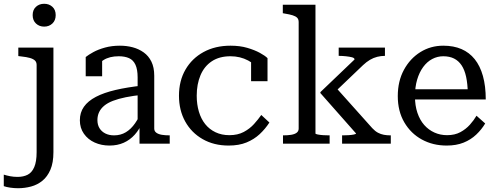

<svg xmlns="http://www.w3.org/2000/svg" viewBox="-79 -761 2631 1017"><path d="M115 45V-417Q115 -432 106 -440.5Q97 -449 79.5 -454Q62 -459 34 -462L18 -464V-509H204V45Q204 101 188 138Q172 175 145.5 196.5Q119 218 85.5 227Q52 236 17 236Q-4 236 -24.5 233Q-45 230 -59 225V164Q-43 169 -25 172.5Q-7 176 14 176Q45 176 67.5 164.5Q90 153 102.5 124Q115 95 115 45ZM155 -620Q129 -620 111.5 -636.5Q94 -653 94 -681Q94 -709 111.5 -725Q129 -741 155 -741Q181 -741 198.5 -725Q216 -709 216 -681Q216 -653 198.5 -636.5Q181 -620 155 -620Z M677 -308V-259Q627 -254 587.5 -246Q548 -238 519.5 -227Q491 -216 473 -201Q455 -186 446 -167Q437 -148 437 -125Q437 -100 448 -82Q459 -64 479 -54Q499 -44 525 -44Q560 -44 587.5 -60.5Q615 -77 636.5 -108Q658 -139 674 -180L675 -113Q660 -76 635 -48Q610 -20 576.5 -5Q543 10 501 10Q458 10 422.5 -6Q387 -22 365.5 -52.5Q344 -83 344 -124Q344 -165 365.5 -195.5Q387 -226 429 -248Q471 -270 533 -284.5Q595 -299 677 -308ZM660 0V-106L650 -109V-351Q650 -393 638.5 -418Q627 -443 604.5 -453Q582 -463 550 -463Q501 -463 469.5 -443Q438 -423 418 -396Q417 -408 420 -418Q423 -428 429 -436.5Q435 -445 443.5 -450.5Q452 -456 462 -460V-357H375V-459Q390 -471 415.5 -485Q441 -499 477 -509Q513 -519 556 -519Q592 -519 624 -510.5Q656 -502 682 -483.5Q708 -465 723 -434.5Q738 -404 738 -360V-80Q738 -66 749 -58Q760 -50 778 -47Q796 -44 820 -44V0Z M1136 -45Q1180 -45 1212 -62Q1244 -79 1266.5 -104Q1289 -129 1305 -152L1348 -112Q1326 -78 1296.5 -50.5Q1267 -23 1227 -6.5Q1187 10 1132 10Q1054 10 994.5 -24Q935 -58 902 -117.5Q869 -177 869 -254Q869 -333 903.5 -392.5Q938 -452 999.5 -485.5Q1061 -519 1142 -519Q1192 -519 1231 -507.5Q1270 -496 1297.5 -481Q1325 -466 1338 -453V-331H1251V-444Q1262 -442 1271 -437.5Q1280 -433 1286.5 -425.5Q1293 -418 1295.5 -408Q1298 -398 1296 -385Q1278 -418 1235.5 -440.5Q1193 -463 1142 -463Q1083 -463 1043 -436.5Q1003 -410 983 -362.5Q963 -315 963 -254Q963 -208 974.5 -169.5Q986 -131 1008 -103.5Q1030 -76 1062.5 -60.5Q1095 -45 1136 -45Z M1991 0H1733V-44H1736Q1750 -44 1767 -45Q1784 -46 1795.5 -48.5Q1807 -51 1807 -54L1618 -268V-273L1799 -446Q1799 -454 1785.5 -457.5Q1772 -461 1753 -463Q1734 -465 1719 -465H1715V-509H1960V-465H1958Q1939 -465 1919 -460Q1899 -455 1880.5 -444Q1862 -433 1844 -416L1688 -267L1690 -309L1893 -82Q1908 -66 1923 -58Q1938 -50 1954.5 -47Q1971 -44 1989 -44H1991ZM1592 -736V-54Q1592 -51 1604.5 -48.5Q1617 -46 1634 -45Q1651 -44 1664 -44H1667V0H1420V-44H1422Q1445 -44 1463.5 -47Q1482 -50 1492.5 -58Q1503 -66 1503 -80V-644Q1503 -659 1495 -667Q1487 -675 1471 -680Q1455 -685 1430 -689L1419 -691V-736Z M2119 -250Q2119 -202 2132 -163.5Q2145 -125 2168 -99Q2191 -73 2222 -59Q2253 -45 2289 -45Q2330 -45 2359.5 -61Q2389 -77 2410 -100.5Q2431 -124 2445 -148L2491 -107Q2472 -75 2443.5 -48Q2415 -21 2376.5 -5.5Q2338 10 2287 10Q2214 10 2155.5 -22Q2097 -54 2062.5 -113Q2028 -172 2028 -252Q2028 -331 2060.5 -391Q2093 -451 2147.5 -485Q2202 -519 2269 -519Q2324 -519 2365.5 -501Q2407 -483 2435.5 -447.5Q2464 -412 2479 -358.5Q2494 -305 2494 -234H2101V-288H2427L2399 -267Q2398 -317 2390 -354Q2382 -391 2366 -415Q2350 -439 2326 -451Q2302 -463 2269 -463Q2238 -463 2210.5 -448.5Q2183 -434 2162.5 -406Q2142 -378 2130.5 -339Q2119 -300 2119 -250Z"/></svg>

Font: Roboto Serif 28pt
Style: Regular
Weight: 400
Designer: Greg Gazdowicz
Foundry: Commercial Type
Version: Version 1.008